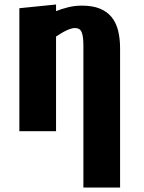

<svg xmlns="http://www.w3.org/2000/svg" viewBox="-20 -583 640 853"><path d="M229 0H66V-546.5L229 -563V-533.5Q253.5 -543.5 283 -550.8Q312.5 -558 343.5 -558Q391 -558 423.5 -544.8Q456 -531.5 476 -506.8Q496 -482 504.8 -446.8Q513.5 -411.5 513.5 -368V250H350.5V-380.5Q350.5 -421.5 342.8 -440Q335 -458.5 313 -458.5Q304.5 -458.5 294.2 -455.2Q284 -452 273 -446.8Q262 -441.5 250.8 -434.5Q239.5 -427.5 229 -420.5Z"/></svg>

Font: B612
Style: Bold
Weight: 700
Designer: Nicolas Chauveau, Thomas Paillot, Jonathan Favre-Lamarine, Jean-Luc Vinot
Foundry: AIRBUS
Version: Version 1.008